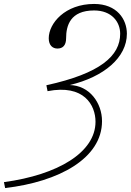

<svg xmlns="http://www.w3.org/2000/svg" viewBox="-68 -705 663 973"><path d="M-48 218 -42 248C232 216 449 97 449 -91C449 -183 386 -272 285 -274C459 -315 575 -414 575 -534C575 -607 525 -685 409 -685C262 -685 179 -587 179 -511C179 -475 199 -459 223 -459C250 -459 267 -475 267 -511C267 -575 288 -652 409 -652C498 -652 541 -594 541 -534C541 -422 441 -333 167 -273L173 -243C358 -279 416 -172 416 -88C416 67 226 181 -48 218Z"/></svg>

Font: Louise
Style: Regular
Weight: 400
Designer: Ange Degheest & Luna Delabre & Camille Depalle
Foundry: Velvetyne Type Foundry
Version: Version 1.000;FEAKit 1.0